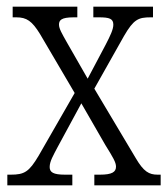

<svg xmlns="http://www.w3.org/2000/svg" viewBox="-20 -556 504 576"><path d="M2 0H197V-32H175C140 -32 129 -39 129 -55C129 -72 140 -90 153 -115L224 -246L296 -121C319 -84 328 -69 328 -56C328 -40 316 -32 280 -32H263V0H462V-32H453C427 -32 411 -41 387 -82L263 -290L352 -448C381 -498 395 -504 432 -504H439V-536H260V-504H277C308 -504 320 -500 320 -482C320 -468 311 -449 297 -422L243 -320L180 -430C166 -455 157 -470 157 -482C157 -495 163 -504 201 -504H212V-536H18V-504H29C60 -504 76 -493 100 -454L204 -277L96 -89C67 -40 53 -32 12 -32H2Z"/></svg>

Font: Noto Serif Hebrew Condensed Light
Style: Regular
Weight: 300
Width: 3
Designer: Monotype Design Team
Foundry: Monotype Imaging Inc.
Version: Version 2.004